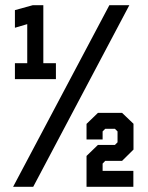

<svg xmlns="http://www.w3.org/2000/svg" viewBox="-20 -720 572 740"><path d="M37.5 -415V-476.5H85V-627L37.5 -613V-681L106.5 -700H147V-476.5H195.5V-415ZM68 -446H164H116V-669.5L65.5 -654.5L116 -669.5V-446H68ZM30.5 0 401.5 -700H478.5L108 0ZM84.5 -26.5 428 -676.5ZM313.5 0V-119L357.5 -161.5H423L433 -171.5V-213.5L423 -223.5H385.5L375.5 -213.5V-182.5H313.5V-242.5L357.5 -285H450.5L494.5 -243V-143.5L450.5 -100H385.5L375.5 -89.5V-61.5H494V0ZM345.5 -31H463.5H345.5V-104L374.5 -133H437.5L463.5 -160.5V-228.5L435.5 -254.5H374L345.5 -228.5V-212V-228.5L374 -254.5H435.5L463.5 -228.5V-160.5L437.5 -133H374.5L345.5 -104Z"/></svg>

Font: Tourney Black
Style: Regular
Weight: 900
Version: Version 1.015